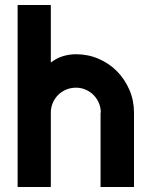

<svg xmlns="http://www.w3.org/2000/svg" viewBox="-20 -751 602 771"><path d="M184.1 0H50.8V-731H184.1V-500Q208 -518.1 233.4 -525.6Q258.8 -533.2 285.2 -533.2Q333.5 -533.2 376 -514.9Q418.5 -496.6 450 -464.6Q481.4 -432.6 499.8 -389.9Q518.1 -347.2 518.1 -298.8V0H383.8V-298.8H384.8Q384.8 -319.3 377 -337.6Q369.1 -356 355.5 -369.6Q341.8 -383.3 323.7 -391.1Q305.7 -398.9 285.2 -398.9Q264.2 -398.9 245.6 -391.1Q227.1 -383.3 213.4 -369.6Q199.7 -356 191.9 -337.6Q184.1 -319.3 184.1 -298.8Z"/></svg>

Font: Righteous
Style: Regular
Weight: 400
Version: Version 1.000